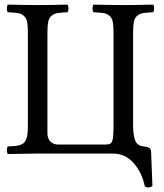

<svg xmlns="http://www.w3.org/2000/svg" viewBox="-20 -667 714 834"><path d="M14.2 2Q9.8 -2.4 9.8 -14.4Q9.8 -26.4 14.2 -30.8Q34.2 -31.7 45.2 -32.7Q56.2 -33.7 67.4 -37.4Q78.6 -41 84 -46.4Q89.4 -51.8 93.8 -62.3Q98.1 -72.8 99.6 -86.7Q101.1 -100.6 101.1 -122.1V-522.9Q101.1 -554.7 97.9 -571.8Q94.7 -588.9 83.3 -598.4Q71.8 -607.9 57.9 -610.1Q43.9 -612.3 14.2 -613.8Q9.8 -618.2 9.8 -630.4Q9.8 -642.6 14.2 -647Q94.2 -645 143.1 -645Q194.8 -645 272.9 -647Q277.3 -642.6 277.3 -630.4Q277.3 -618.2 272.9 -613.8Q243.2 -612.3 229.2 -610.1Q215.3 -607.9 203.9 -598.4Q192.4 -588.9 189.2 -571.8Q186 -554.7 186 -522.9V-88.9Q186 -65.9 198.7 -52.5Q211.4 -39.1 232.9 -39.1H436Q453.6 -39.1 460.4 -43.9Q467.3 -48.8 470.2 -65.2Q473.1 -81.5 473.1 -122.1V-522.9Q473.1 -554.7 470 -571.8Q466.8 -588.9 455.3 -598.4Q443.8 -607.9 429.9 -610.1Q416 -612.3 386.2 -613.8Q381.8 -618.2 381.8 -630.4Q381.8 -642.6 386.2 -647Q466.3 -645 515.1 -645Q566.9 -645 645 -647Q649.4 -642.6 649.4 -630.4Q649.4 -618.2 645 -613.8Q615.2 -612.3 601.3 -610.1Q587.4 -607.9 575.9 -598.4Q564.5 -588.9 561.3 -571.8Q558.1 -554.7 558.1 -522.9V-122.1Q558.1 -98.1 561 -81.1Q564 -64 567.9 -54.9Q571.8 -45.9 579.1 -40.3Q586.4 -34.7 591.8 -33.2Q597.2 -31.7 606 -30.8Q623 -28.8 629.2 -23.9Q635.3 -19 636.2 -11.2L642.1 141.1Q634.8 147 624 147Q615.2 147 608.9 142.1Q597.2 83.5 560.8 41.7Q524.4 0 470.2 0H144Q111.8 0 14.2 2Z"/></svg>

Font: Common Serif
Style: Regular
Weight: 400
Designer: Philipp H. Poll, Khaled Hosny
Foundry: Stefan Peev, Context Ltd.
Version: Version 1.026